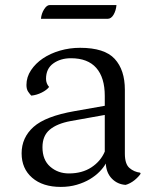

<svg xmlns="http://www.w3.org/2000/svg" viewBox="-20 -720 608 755"><path d="M533 -37Q530 -32 523.5 -25Q517 -18 509 -11.5Q501 -5 491.5 0Q482 5 474 7Q442 5 420 -17.5Q398 -40 396 -77Q388 -62 372 -45.5Q356 -29 333.5 -15.5Q311 -2 282 6.5Q253 15 219 15Q148 15 106.5 -21Q65 -57 65 -117Q65 -179 112 -221Q159 -263 273 -283L392 -304V-343Q392 -415 358.5 -453Q325 -491 259 -491Q218 -491 189.5 -470.5Q161 -450 161 -410Q161 -392 173 -378Q164 -366 144 -356Q124 -346 103 -344Q98 -349 91 -359Q84 -369 84 -386Q84 -417 102 -444Q120 -471 149 -490.5Q178 -510 216 -521Q254 -532 295 -532Q391 -532 431 -488.5Q471 -445 471 -367V-116Q471 -75 489 -59.5Q507 -44 531 -41ZM251 -38Q303 -38 339.5 -62Q376 -86 392 -124V-268L258 -244Q204 -234 175.5 -210Q147 -186 147 -141Q147 -91 177.5 -64.5Q208 -38 251 -38ZM141 -646Q143 -667 153.5 -683.5Q164 -700 175 -700H438Q436 -678 426.5 -662Q417 -646 403 -646Z"/></svg>

Font: Gotu
Style: Regular
Weight: 400
Designer: Sarang Kulkarni & Kailash Malviya
Foundry: Ek Type
Version: Version 2.320;hotconv 1.0.109;makeotfexe 2.5.65596; ttfautoh